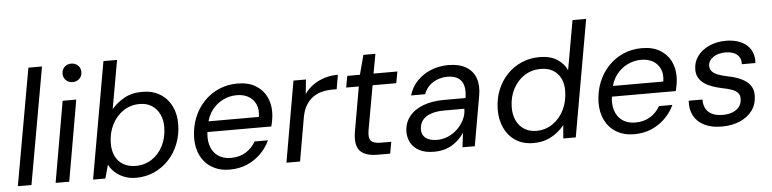

<svg xmlns="http://www.w3.org/2000/svg" viewBox="-45 -945 4745 1180"><g transform="rotate(-5 2327.5 -355.0)"><path d="M25 0 153 -720H237L109 0Z M258 0 345 -499H429L342 0ZM417 -608Q392 -608 375.5 -624Q359 -640 359 -665Q359 -690 375.5 -706Q392 -722 417 -722Q441 -722 458 -706.5Q475 -691 475 -665Q475 -640 458 -624Q441 -608 417 -608Z M753 12Q713 12 679 -2Q645 -16 622 -38Q599 -60 588 -84L565 0H489L616 -720H700L647 -421Q678 -458 724.5 -484.5Q771 -511 837 -511Q901 -511 947 -482.5Q993 -454 1017 -404.5Q1041 -355 1040 -292Q1039 -228 1017 -172.5Q995 -117 956 -75.5Q917 -34 865.5 -11Q814 12 753 12ZM757 -61Q813 -61 857 -89.5Q901 -118 926.5 -168Q952 -218 953 -281Q954 -327 937 -362.5Q920 -398 889 -418Q858 -438 815 -438Q758 -438 714 -408.5Q670 -379 644 -328.5Q618 -278 617 -214Q616 -169 632.5 -134Q649 -99 681.5 -80Q714 -61 757 -61Z M1332 12Q1270 12 1224 -15Q1178 -42 1153.5 -90.5Q1129 -139 1130 -204Q1132 -269 1154 -324.5Q1176 -380 1215.5 -422Q1255 -464 1308 -487.5Q1361 -511 1424 -511Q1490 -511 1534.5 -484.5Q1579 -458 1601 -414Q1623 -370 1622 -316Q1622 -297 1618 -273Q1614 -249 1609 -230H1196L1207 -295H1538Q1545 -342 1530 -374Q1515 -406 1485 -423Q1455 -440 1413 -440Q1370 -440 1330 -421Q1290 -402 1261 -365Q1232 -328 1222 -272L1217 -244Q1207 -190 1219.5 -148Q1232 -106 1264.5 -82.5Q1297 -59 1345 -59Q1398 -59 1437 -83Q1476 -107 1498 -147H1581Q1560 -102 1524 -66Q1488 -30 1439.5 -9Q1391 12 1332 12Z M1682 0 1769 -499H1846L1837 -410Q1859 -442 1890 -464Q1921 -486 1960 -498.5Q1999 -511 2044 -511L2029 -423H2003Q1969 -423 1938.5 -415.5Q1908 -408 1882.5 -390Q1857 -372 1839 -342.5Q1821 -313 1813 -269L1766 0Z M2243 0Q2192 0 2160.5 -16.5Q2129 -33 2119 -67Q2109 -101 2118 -154L2166 -428H2088L2101 -499H2179L2211 -619H2285L2263 -499H2410L2397 -428H2251L2202 -154Q2194 -107 2210.5 -89.5Q2227 -72 2270 -72H2335L2322 0Z M2592 12Q2537 12 2501.5 -7Q2466 -26 2449.5 -57Q2433 -88 2433 -124Q2434 -179 2465 -218.5Q2496 -258 2551.5 -279Q2607 -300 2680 -300H2813Q2821 -348 2811.5 -379Q2802 -410 2777 -425Q2752 -440 2713 -440Q2664 -440 2624.5 -415.5Q2585 -391 2568 -345H2481Q2497 -398 2533.5 -435Q2570 -472 2619.5 -491.5Q2669 -511 2724 -511Q2791 -511 2833.5 -486Q2876 -461 2892.5 -415.5Q2909 -370 2898 -308L2844 0H2768L2779 -89Q2765 -68 2746.5 -49.5Q2728 -31 2705 -17Q2682 -3 2654 4.5Q2626 12 2592 12ZM2617 -59Q2653 -59 2686 -73.5Q2719 -88 2744 -112.5Q2769 -137 2784.5 -168Q2800 -199 2800 -233L2801 -235H2675Q2628 -235 2593.5 -223Q2559 -211 2541.5 -188Q2524 -165 2523 -133Q2522 -98 2546.5 -78.5Q2571 -59 2617 -59Z M3206 12Q3141 12 3095.5 -18Q3050 -48 3026.5 -99.5Q3003 -151 3004 -213Q3005 -278 3027 -332.5Q3049 -387 3087.5 -427Q3126 -467 3177 -489Q3228 -511 3287 -511Q3352 -511 3394 -485Q3436 -459 3456 -416L3510 -720H3594L3467 0H3390L3397 -82Q3378 -58 3350.5 -36.5Q3323 -15 3287.5 -1.5Q3252 12 3206 12ZM3230 -61Q3286 -61 3330.5 -91.5Q3375 -122 3400.5 -173.5Q3426 -225 3427 -288Q3428 -334 3411.5 -367.5Q3395 -401 3364 -419.5Q3333 -438 3289 -438Q3233 -438 3189 -410Q3145 -382 3118.5 -332.5Q3092 -283 3091 -220Q3090 -174 3106.5 -138Q3123 -102 3155 -81.5Q3187 -61 3230 -61Z M3827 12Q3765 12 3719 -15Q3673 -42 3648.5 -90.5Q3624 -139 3625 -204Q3627 -269 3649 -324.5Q3671 -380 3710.5 -422Q3750 -464 3803 -487.5Q3856 -511 3919 -511Q3985 -511 4029.5 -484.5Q4074 -458 4096 -414Q4118 -370 4117 -316Q4117 -297 4113 -273Q4109 -249 4104 -230H3691L3702 -295H4033Q4040 -342 4025 -374Q4010 -406 3980 -423Q3950 -440 3908 -440Q3865 -440 3825 -421Q3785 -402 3756 -365Q3727 -328 3717 -272L3712 -244Q3702 -190 3714.5 -148Q3727 -106 3759.5 -82.5Q3792 -59 3840 -59Q3893 -59 3932 -83Q3971 -107 3993 -147H4076Q4055 -102 4019 -66Q3983 -30 3934.5 -9Q3886 12 3827 12Z M4368 12Q4305 12 4261 -9.5Q4217 -31 4195.5 -70.5Q4174 -110 4178 -164H4263Q4262 -136 4273 -112Q4284 -88 4310.5 -73.5Q4337 -59 4380 -59Q4416 -59 4442 -70Q4468 -81 4482.5 -100.5Q4497 -120 4497 -148Q4498 -171 4485 -185Q4472 -199 4447.5 -208Q4423 -217 4389 -223Q4361 -229 4333 -238.5Q4305 -248 4282.5 -263Q4260 -278 4247 -300.5Q4234 -323 4235 -354Q4236 -399 4262 -434Q4288 -469 4333.5 -490Q4379 -511 4437 -511Q4517 -511 4564 -471.5Q4611 -432 4607 -359H4523Q4525 -397 4500 -418.5Q4475 -440 4428 -440Q4381 -440 4351.5 -418.5Q4322 -397 4322 -366Q4322 -346 4334.5 -332Q4347 -318 4370.5 -309Q4394 -300 4427 -293Q4460 -287 4488 -277Q4516 -267 4538.5 -251.5Q4561 -236 4573.5 -213.5Q4586 -191 4585 -158Q4584 -106 4556 -68Q4528 -30 4479 -9Q4430 12 4368 12Z"/></g></svg>

Font: DM Sans 20pt
Style: Italic
Weight: 400
Italic angle: -10°
Version: Version 4.004;gftools[0.9.30]